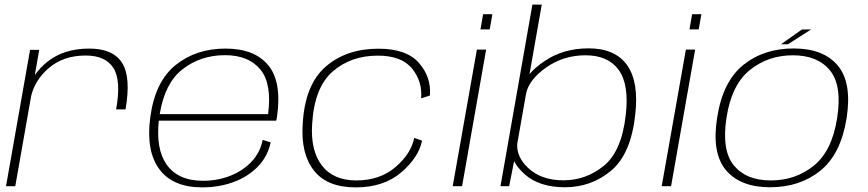

<svg xmlns="http://www.w3.org/2000/svg" viewBox="-20 -805 3754 830"><path d="M482 -332Q504.5 -457.5 470.2 -511.2Q436 -565 350.5 -565Q253 -565 189.5 -509.5Q130 -457.5 114.5 -389L46 0H6L110 -589.5H149.5L130.5 -480Q151.5 -511 184 -537.5Q256 -595 365.5 -595Q469 -595 508 -532.8Q547 -470.5 522.5 -332Z M854.5 5Q726.5 5 668.5 -74Q610.5 -153 629.5 -297Q650 -452 738.8 -523.5Q827.5 -595 955 -595Q1079.5 -595 1139.2 -523.5Q1199 -452 1177.5 -300.5Q1176 -289.5 1174 -283.5H666.5Q653.5 -160.5 700 -94Q749.5 -23.5 857.5 -23.5Q920.5 -23.5 975.2 -45Q1030 -66.5 1067.5 -106.2Q1105 -146 1115.5 -200.5L1150 -189.5Q1137 -128 1094.5 -84.5Q1052 -41 989.5 -18Q927 5 854.5 5ZM670.5 -311.5H1139Q1156 -443 1106 -504Q1055 -566.5 952.5 -566.5Q846 -566.5 767 -504Q692 -444 670.5 -311.5Z M1517.5 5Q1394 5 1337 -67.8Q1280 -140.5 1288.5 -268.5Q1298 -439 1387.8 -516.8Q1477.5 -594.5 1616 -594.5Q1737.5 -594.5 1791.2 -532.8Q1845 -471 1838.5 -392L1800.5 -380Q1806.5 -453 1761.2 -508.8Q1716 -564.5 1613 -564.5Q1497 -564.5 1418 -495.8Q1339 -427 1329.5 -270Q1321.5 -155.5 1371 -90.2Q1420.5 -25 1520.5 -25Q1623 -25 1690.5 -83.5Q1758 -142 1770.5 -209L1804.5 -197Q1790 -124.5 1714.5 -59.8Q1639 5 1517.5 5Z M1937 0 2041.5 -590.5H2081.5L1977.5 0ZM2068.5 -743.5H2108.5L2097 -678H2057Z M2143.5 0 2281.5 -785H2322L2269 -484.5Q2291.5 -512 2333.5 -540.5Q2414.5 -596 2525 -596Q2639 -596 2690.8 -523.5Q2742.5 -451 2726 -308.5Q2707.5 -139 2621.8 -67.2Q2536 4.5 2422 4.5Q2312 4.5 2249 -51Q2215.5 -81 2202.5 -108.5L2181 0ZM2254.5 -402 2216 -183.5Q2212 -127.5 2263 -79Q2320 -25.5 2415.5 -25.5Q2513 -25.5 2590.2 -88.2Q2667.5 -151 2685 -307.5Q2700.5 -439.5 2654.5 -502.8Q2608.5 -566 2511 -566Q2415.5 -566 2340 -512.5Q2268 -461.5 2254.5 -402Z M2840.5 0 2945 -590.5H2985L2881 0ZM2972 -743.5H3012L3000.5 -678H2960.5Z M3309 4.5Q3180.5 4.5 3118.2 -69.5Q3056 -143.5 3080 -295.5Q3104 -452 3192.8 -523.8Q3281.5 -595.5 3410.5 -595.5Q3539.5 -595.5 3601.5 -521.8Q3663.5 -448 3640 -295.5Q3615.5 -139.5 3526.8 -67.5Q3438 4.5 3309 4.5ZM3312 -25Q3419 -25 3498 -88.8Q3577 -152.5 3599 -295.5Q3621 -435.5 3567.8 -500.8Q3514.5 -566 3407.5 -566Q3301 -566 3221.8 -502.5Q3142.5 -439 3120.5 -295.5Q3099 -155.5 3152.2 -90.2Q3205.5 -25 3312 -25ZM3356 -613.5 3446.5 -677.5H3486L3386 -613.5Z"/></svg>

Font: Anybody ExtraExpanded ExtraLight
Style: Italic
Weight: 200
Width: 8
Italic angle: -10°
Designer: Tyler Finck
Foundry: Etcetera Type Company
Version: Version 1.010; ttfautohint (v1.8.3) -l 8 -r 50 -G 200 -x 14 